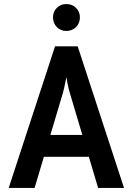

<svg xmlns="http://www.w3.org/2000/svg" viewBox="-20 -929 656 949"><path d="M23 0 252 -700H364L593 0H465L325 -470Q322.5 -478 319.2 -491.5Q316 -505 313 -520Q310 -535 308 -548Q305.5 -535 302.5 -520Q299.5 -505 296.5 -491.5Q293.5 -478 291 -470L151 0ZM171 -154 203 -262H413L445 -154ZM308 -776Q279.5 -776 260.8 -795.3Q242 -814.6 242 -843Q242 -871.2 260.8 -890.1Q279.5 -909 308 -909Q336.5 -909 355.8 -890.1Q375 -871.2 375 -843Q375 -814.6 355.8 -795.3Q336.5 -776 308 -776Z"/></svg>

Font: Overpass Mono Light
Style: Regular
Weight: 300
Monospace: yes
Designer: Delve Withrington, Dave Bailey
Foundry: Delve Fonts LLC
Version: Version 4.000